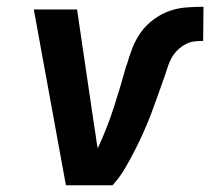

<svg xmlns="http://www.w3.org/2000/svg" viewBox="-20 -548 640 568"><path d="M175 0 80 -520H208L259 -173Q262 -157 264 -141Q266 -125 269 -109Q297 -169 317 -231Q337 -293 354 -355L355 -356Q362 -381 371.5 -405.5Q381 -430 396.5 -452Q412 -474 434.5 -490.5Q457 -507 481 -515.5Q505 -524 531 -526Q557 -528 582 -528L581 -427Q568 -427 555 -425.5Q542 -424 529.5 -417.5Q517 -411 506.5 -401Q496 -391 489 -379Q482 -367 477.5 -354Q473 -341 469 -328Q459 -300 449 -271.5Q439 -243 428.5 -215Q418 -187 405.5 -159Q393 -131 379 -103.5Q365 -76 349.5 -49.5Q334 -23 313 0Z"/></svg>

Font: Iosevka Aile Oblique
Style: Bold
Weight: 700
Italic angle: -9°
Designer: Belleve Invis
Foundry: Belleve Invis
Version: Version 31.1.0; ttfautohint (v1.8.4)